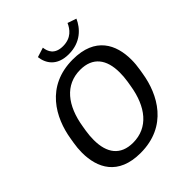

<svg xmlns="http://www.w3.org/2000/svg" viewBox="-232 -986 1146 1146"><g transform="rotate(-45 341.5 -413.0)"><path d="M260 -822.5C266.7 -765.8 302.5 -704.2 403.3 -704.2C504.2 -704.2 560 -765.8 585 -822.5L529.2 -841.7C513.3 -805.8 482.5 -762.5 412.5 -762.5C342.5 -762.5 325 -805.8 320.8 -841.7ZM49.2 -310C45 -285 42.5 -259.2 42.5 -233.3C42.5 -105 100 15.8 289.2 15.8C515.8 15.8 608.3 -158.3 632.5 -310L637.5 -340C641.7 -365 644.2 -390.8 644.2 -416.7C644.2 -545 586.7 -665.8 397.5 -665.8C170.8 -665.8 78.3 -491.7 54.2 -340ZM300.8 -59.2C195 -59.2 145.8 -126.7 145.8 -236.7C145.8 -259.2 147.5 -284.2 151.7 -310L156.7 -340C180.8 -492.5 257.5 -590.8 385 -590.8C490.8 -590.8 540.8 -523.3 540.8 -412.5C540.8 -390 539.2 -365.8 535 -340L530 -310C505.8 -157.5 428.3 -59.2 300.8 -59.2Z"/></g></svg>

Font: Boon Medium
Style: Italic
Weight: 500
Italic angle: -9°
Designer: Sungsit Sawaiwan
Foundry: FontUni
Version: Version 3.0